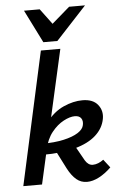

<svg xmlns="http://www.w3.org/2000/svg" viewBox="-62 -972 637 1022"><g transform="rotate(-5 257.0 -461.5)"><path d="M21 0 177 -711H281L121 0ZM361 7Q329 7 304.5 -13.5Q280 -34 259 -74L202 -186L305 -204L359 -108Q367 -95 377 -88Q387 -81 400 -81Q414 -81 429 -87Q444 -93 457 -103L491 -59Q459 -28 425.5 -10.5Q392 7 361 7ZM139 -157V-216Q207 -216 256 -227Q305 -238 333 -256Q361 -274 365 -296Q370 -318 360 -332.5Q350 -347 326 -347Q300 -347 266 -329Q232 -311 203 -275Q174 -239 162 -183H120Q138 -273 179 -327Q220 -381 272.5 -404.5Q325 -428 374 -428Q430 -428 456 -395.5Q482 -363 474 -320Q465 -270 424 -233Q383 -196 311.5 -176.5Q240 -157 139 -157ZM194 -754 228 -827 347 -930H432L269 -754ZM194 -754 106 -930H190L265 -829L269 -754Z"/></g></svg>

Font: Ysabeau
Style: Bold Italic
Weight: 700
Italic angle: -12°
Designer: Christian Thalmann (Catharsis Fonts)
Version: Version 2.002